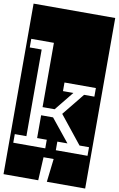

<svg xmlns="http://www.w3.org/2000/svg" viewBox="-129 -979 775 1253"><g transform="rotate(10 258.5 -352.0)"><path d="M-12 -917H529V213H275L293 59H226L218 213H-12ZM507 0V-57H444L297 -241L416 -388H484V-445H276V-388H345L243 -262H163V-688H13V-631H92V-57H15V0H227V-57H163V-208H242L364 -57H297V0Z"/></g></svg>

Font: Zilla Slab Regular Highlight
Style: Regular
Weight: 410
Designer: Typotheque Type Foundry
Foundry: Typotheque type foundry
Version: Version 1.0; 2017